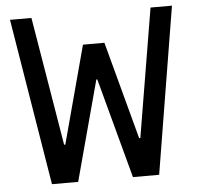

<svg xmlns="http://www.w3.org/2000/svg" viewBox="-51 -752 822 803"><g transform="rotate(-5 360.0 -350.0)"><path d="M405 -570 515 -160H520L610 -700H700L585 0H475L362 -420H358L245 0H135L20 -700H110L200 -160H205L315 -570Z"/></g></svg>

Font: Cuprum
Style: Regular
Weight: 400
Designer: Jovanny Lemonad
Foundry: Jovanny Lemonad
Version: Version 1.002